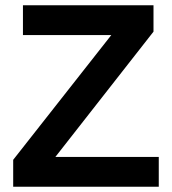

<svg xmlns="http://www.w3.org/2000/svg" viewBox="-20 -708 651 728"><path d="M582 -113V0H30V-102L402 -575H67V-688H562V-588L190 -113Z"/></svg>

Font: Libra Sans
Style: Bold
Weight: 700
Foundry: Context Ltd
Version: Version 1.000